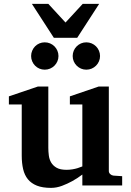

<svg xmlns="http://www.w3.org/2000/svg" viewBox="-20 -937 660 970"><path d="M396 0V-55.2Q371.1 -36.1 344.2 -21.5Q321.3 -8.8 293.5 1.7Q265.6 12.2 237.8 12.2Q195.3 12.2 166.7 1Q138.2 -10.3 121.1 -31.2Q104 -52.2 96.9 -82.5Q89.8 -112.8 89.8 -150.9V-409.2H24.9V-450.2L171.9 -500H224.1V-189.9Q224.1 -171.4 226.6 -151.9Q229 -132.3 238.3 -116.2Q247.6 -100.1 265.9 -89.6Q284.2 -79.1 315.9 -79.1Q331.5 -79.1 345.9 -81.5Q360.4 -84 371.6 -87.4Q384.3 -91.3 396 -96.2V-409.2H333V-450.2L479 -500H529.8V-73.2Q529.8 -64 536.9 -57.4Q543.9 -50.8 553.2 -49.8L597.2 -46.9V0ZM275.4 -653.8Q275.4 -639.6 270 -627.2Q264.6 -614.7 255.1 -605.2Q245.6 -595.7 232.9 -590.3Q220.2 -585 206.1 -585Q191.9 -585 179.2 -590.3Q166.5 -595.7 157.2 -605.2Q147.9 -614.7 142.6 -627.2Q137.2 -639.6 137.2 -653.8Q137.2 -668 142.6 -680.7Q147.9 -693.4 157.2 -702.9Q166.5 -712.4 179.2 -717.8Q191.9 -723.1 206.1 -723.1Q220.2 -723.1 232.9 -717.8Q245.6 -712.4 255.1 -702.9Q264.6 -693.4 270 -680.7Q275.4 -668 275.4 -653.8ZM485.4 -653.8Q485.4 -639.6 480 -627.2Q474.6 -614.7 465.1 -605.2Q455.6 -595.7 442.9 -590.3Q430.2 -585 416 -585Q401.9 -585 389.4 -590.3Q377 -595.7 367.4 -605.2Q357.9 -614.7 352.5 -627.2Q347.2 -639.6 347.2 -653.8Q347.2 -668 352.5 -680.7Q357.9 -693.4 367.4 -702.9Q377 -712.4 389.4 -717.8Q401.9 -723.1 416 -723.1Q430.2 -723.1 442.9 -717.8Q455.6 -712.4 465.1 -702.9Q474.6 -693.4 480 -680.7Q485.4 -668 485.4 -653.8ZM370.1 -746.1H252L141.1 -917.5H224.1L311 -823.2L397.9 -917.5H481Z"/></svg>

Font: Charis SIL
Style: Bold
Weight: 700
Foundry: SIL International
Version: Version 4.112